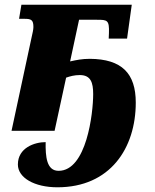

<svg xmlns="http://www.w3.org/2000/svg" viewBox="-20 -556 658 816"><path d="M224 240C448 240 557 74 557 -120C557 -244 498 -305 362 -306C329 -306 305 -301 278 -295L316 -472H392C436 -472 445 -471 443 -415L442 -392H520L540 -536H71L61 -476H85C113 -476 122 -471 122 -441C122 -430 118 -414 114 -396L29 0H212L261 -226C278 -232 297 -237 319 -237C366 -237 376 -205 376 -156C376 -75 348 170 229 170C178 170 173 110 174 48C127 48 56 72 56 143C56 200 127 240 224 240Z"/></svg>

Font: Noto Serif SemiCondensed Black
Style: Italic
Weight: 900
Width: 4
Italic angle: -12°
Designer: Monotype Design Team
Foundry: Monotype Imaging Inc.
Version: Version 2.014